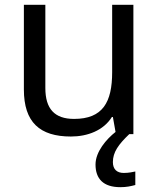

<svg xmlns="http://www.w3.org/2000/svg" viewBox="-20 -556 658 796"><path d="M448 116C448 75 471 43 516 0H533V-536H445V-257C445 -132 406 -63 287 -63C206 -63 168 -105 168 -191V-536H79V-185C79 -49 145 10 274 10C343 10 409 -15 444 -71H448L459 -9C421 21 376 73 376 126C376 185 408 220 479 220C505 220 522 216 541 211V155C530 157 515 161 493 161C465 161 448 146 448 116Z"/></svg>

Font: Noto Sans Gurmukhi UI
Style: Regular
Weight: 400
Designer: Jelle Bosma - Monotype Design Team
Foundry: Monotype Imaging Inc.
Version: Version 2.004